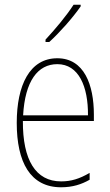

<svg xmlns="http://www.w3.org/2000/svg" viewBox="-20 -784 468 814"><path d="M322 -757V-764H292C260 -715 218 -665 173 -616V-606H189C232 -645 289 -709 322 -757ZM223 -537C106 -537 51 -423 51 -263C51 -97 108 10 239 10C287 10 325 -2 360 -22V-51C317 -26 282 -15 239 -15C131 -15 76 -106 77 -271H378V-298C378 -424 337 -537 223 -537ZM223 -512C314 -512 354 -417 353 -295H78C86 -440 140 -512 223 -512Z"/></svg>

Font: Noto Sans Gujarati Condensed Thin
Style: Regular
Weight: 100
Width: 3
Designer: Jelle Bosma - Monotype Design Team, Universal Thirst
Foundry: Monotype Imaging Inc.
Version: Version 2.106